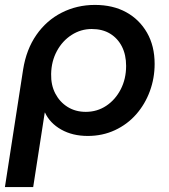

<svg xmlns="http://www.w3.org/2000/svg" viewBox="-24 -542 689 781"><path d="M-4 219 70 -259Q83 -341 124 -400Q165 -459 227 -490.5Q289 -522 362 -522Q435 -522 489 -492.5Q543 -463 574 -409Q605 -355 605 -282Q605 -224 585.5 -171Q566 -118 530 -77Q494 -36 443.5 -12.5Q393 11 333 11Q271 11 225 -15Q179 -41 159 -84H158L111 219ZM325 -87Q371 -87 408 -111.5Q445 -136 467 -178.5Q489 -221 489 -274Q489 -319 472 -352.5Q455 -386 424 -405Q393 -424 349 -424Q305 -424 267.5 -400Q230 -376 207.5 -334.5Q185 -293 184 -241Q183 -196 201 -161.5Q219 -127 251 -107Q283 -87 325 -87Z"/></svg>

Font: MuseoModerno Thin Medium
Style: Italic
Weight: 500
Italic angle: -9°
Version: Version 1.003